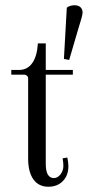

<svg xmlns="http://www.w3.org/2000/svg" viewBox="-20 -698 334 730"><path d="M243 -470 223 -474 234 -669Q246 -678 264 -678Q278 -678 286 -670.5Q294 -663 294 -650Q294 -639 277 -586ZM164 12Q127 12 107 -16Q87 -44 87 -95V-400Q87 -406 82.5 -410Q78 -414 73 -414H23V-432H52Q84 -432 102.5 -458Q121 -484 124 -533H154V-432H257V-414H154V-75Q154 -21 185 -21Q199 -21 210 -35Q221 -49 221 -68Q221 -79 218 -96L236 -99Q240 -79 240 -66Q240 -31 219 -9.5Q198 12 164 12Z"/></svg>

Font: Arapey Thin
Style: Regular
Weight: 100
Designer: Eduardo Rodriguez Tunni
Foundry: Eduardo Rodriguez Tunni
Version: Version 4.000;hotconv 1.0.109;makeotfexe 2.5.65596